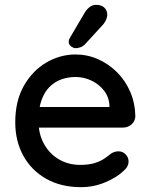

<svg xmlns="http://www.w3.org/2000/svg" viewBox="-20 -763 622 793"><path d="M315 10Q232 10 171 -24.5Q110 -59 76.5 -119.5Q43 -180 43 -258Q43 -346 78.5 -408.5Q114 -471 171 -504.5Q228 -538 292 -538Q341 -538 385 -518.5Q429 -499 463.5 -464.5Q498 -430 518 -383.5Q538 -337 539 -282Q538 -262 523 -249Q508 -236 488 -236H99L75 -321H451L432 -303V-328Q430 -363 409 -389.5Q388 -416 357 -430.5Q326 -445 292 -445Q262 -445 234.5 -435.5Q207 -426 185.5 -405Q164 -384 151.5 -349.5Q139 -315 139 -264Q139 -209 162 -168Q185 -127 224 -104.5Q263 -82 310 -82Q347 -82 371 -89.5Q395 -97 411 -108Q427 -119 439 -129Q454 -138 469 -138Q487 -138 499 -125.5Q511 -113 511 -96Q511 -74 489 -56Q462 -30 414.5 -10Q367 10 315 10ZM291 -564Q284 -564 273.5 -571.5Q263 -579 264 -592Q264 -600 270 -609L329 -709Q336 -722 348.5 -732.5Q361 -743 377 -743Q400 -743 412 -730.5Q424 -718 423 -699Q422 -690 418 -681Q414 -672 407 -663L331 -580Q322 -571 311.5 -567.5Q301 -564 291 -564Z"/></svg>

Font: Quicksand Light SemiBold
Style: Regular
Weight: 600
Version: Version 3.006